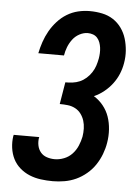

<svg xmlns="http://www.w3.org/2000/svg" viewBox="-53 -785 607 835"><g transform="rotate(5 250.0 -367.5)"><path d="M209 8Q182 8 156 4.5Q130 1 107 -8.5Q84 -18 65 -34.5Q46 -51 35 -73Q24 -95 20.5 -121Q17 -147 21 -173Q22 -175 22 -176Q22 -177 22 -178H134Q134 -177 133.5 -176.5Q133 -176 133 -176Q130 -158 133.5 -141Q137 -124 147.5 -111.5Q158 -99 174.5 -93.5Q191 -88 209 -88Q229 -88 249.5 -96Q270 -104 285 -120Q300 -136 308.5 -156Q317 -176 321 -196Q324 -214 323.5 -232Q323 -250 318 -266Q313 -282 303 -295.5Q293 -309 278 -317Q263 -325 245.5 -327Q228 -329 210 -329L226 -425Q242 -425 258 -427Q274 -429 289 -435.5Q304 -442 317 -453.5Q330 -465 339.5 -479.5Q349 -494 354 -509.5Q359 -525 362 -541Q364 -553 364.5 -565Q365 -577 363.5 -588.5Q362 -600 358 -611Q354 -622 346.5 -630.5Q339 -639 328 -643Q317 -647 305 -647Q287 -647 269 -637.5Q251 -628 239 -612Q227 -596 220 -578Q213 -560 210 -541H98Q103 -566 111.5 -591Q120 -616 133 -639Q146 -662 164.5 -682.5Q183 -703 206 -717Q229 -731 254.5 -737Q280 -743 305 -743Q333 -743 359.5 -737.5Q386 -732 407.5 -718Q429 -704 444 -683Q459 -662 466.5 -637Q474 -612 476 -585Q478 -558 473 -530Q469 -506 459.5 -483Q450 -460 434.5 -439.5Q419 -419 398.5 -402.5Q378 -386 355 -376Q378 -362 395.5 -340.5Q413 -319 422 -293Q431 -267 433 -237.5Q435 -208 430 -179Q426 -154 416.5 -129Q407 -104 392 -81.5Q377 -59 355.5 -41Q334 -23 310 -12Q286 -1 260 3.5Q234 8 209 8Z"/></g></svg>

Font: Iosevka SS04
Style: Bold Italic
Weight: 700
Italic angle: -9°
Monospace: yes
Designer: Belleve Invis
Foundry: Belleve Invis
Version: Version 19.0.0; ttfautohint (v1.8.4)